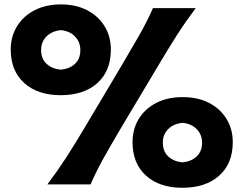

<svg xmlns="http://www.w3.org/2000/svg" viewBox="-20 -847 1125 882"><path d="M258.8 -409.7Q153.8 -409.7 91.6 -465.3Q29.3 -521 29.3 -619.6Q29.3 -678.7 57.6 -725.3Q85.9 -772 137.7 -799.3Q189.5 -826.7 259.8 -826.7Q330.1 -826.7 381.6 -799.3Q433.1 -772 461.2 -725.3Q489.3 -678.7 489.3 -619.6Q489.3 -521 427.2 -465.3Q365.2 -409.7 258.8 -409.7ZM197.8 0Q244.6 -62.5 283.9 -123Q323.2 -183.6 369.1 -261.2L536.6 -542.5Q583.5 -621.6 618.9 -683.6Q654.3 -745.6 682.6 -809.6H878.9Q831.1 -745.6 791.5 -683.6Q752 -621.6 705.1 -542.5L537.1 -261.2Q491.2 -183.6 457.3 -123Q423.3 -62.5 396 0ZM259.3 -526.9Q299.8 -530.8 324.5 -553.7Q349.1 -576.7 349.1 -617.2Q349.1 -653.8 324.7 -679.2Q300.3 -704.6 259.8 -708.5Q218.8 -704.6 193.8 -679.7Q168.9 -654.8 168.9 -617.2Q168.9 -576.7 194.1 -553.7Q219.2 -530.8 259.3 -526.9ZM817.9 15.6Q712.9 15.6 650.9 -40Q588.9 -95.7 588.9 -194.3Q588.9 -253.4 616.9 -300Q645 -346.7 696.8 -373.8Q748.5 -400.9 818.8 -400.9Q889.6 -400.9 941.2 -373.8Q992.7 -346.7 1021 -300Q1049.3 -253.4 1049.3 -194.3Q1049.3 -95.7 986.8 -40Q924.3 15.6 817.9 15.6ZM817.9 -101.1Q858.4 -105 883.3 -128.2Q908.2 -151.4 908.2 -191.9Q908.2 -228.5 883.8 -253.7Q859.4 -278.8 818.8 -282.7Q777.8 -278.8 752.9 -254.2Q728 -229.5 728 -191.9Q728 -151.4 753.2 -128.2Q778.3 -105 817.9 -101.1Z"/></svg>

Font: Pinar-DS3-FD ExtraBold
Style: Regular
Weight: 800
Designer: Amin Abedi
Version: Version 3.000